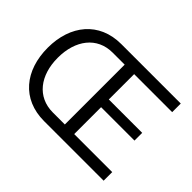

<svg xmlns="http://www.w3.org/2000/svg" viewBox="-135 -966 1232 1232"><g transform="rotate(45 481.5 -350.0)"><path d="M900 0V-78H555V-322H858V-392H555V-622H900V-700H360C161 -700 43 -555 43 -350C43 -144 159 0 360 0ZM360 -79C219 -79 134 -190 134 -350C134 -510 219 -622 360 -622H469V-79Z"/></g></svg>

Font: Be Vietnam
Style: Regular
Weight: 400
Designer: Gabriel Lam
Foundry: TypeRant
Version: Version 4.000